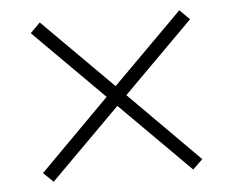

<svg xmlns="http://www.w3.org/2000/svg" viewBox="-41 -565 682 562"><g transform="rotate(-5 300.0 -284.0)"><path d="M95 -50 66 -78 271 -284 66 -489 95 -518 300 -313 505 -518 534 -489 329 -284 534 -78 505 -50 300 -255Z"/></g></svg>

Font: Nunito Sans 10pt ExtraLight
Style: Regular
Weight: 250
Designer: Vernon Adams
Foundry: Vernon Adams
Version: Version 3.101;gftools[0.9.27]